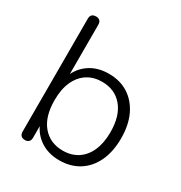

<svg xmlns="http://www.w3.org/2000/svg" viewBox="-169 -834 912 965"><g transform="rotate(30 287.5 -351.5)"><path d="M311 8Q243 8 195 -27Q147 -62 130 -121L141 -127V-25Q141 -10 133 -2Q125 6 111 6Q96 6 88 -2Q80 -10 80 -25V-680Q80 -696 88 -703.5Q96 -711 111 -711Q125 -711 133 -703.5Q141 -696 141 -680V-365H130Q147 -424 195 -459Q243 -494 311 -494Q377 -494 425 -463Q473 -432 499.5 -376Q526 -320 526 -243Q526 -166 499.5 -109.5Q473 -53 424.5 -22.5Q376 8 311 8ZM302 -43Q351 -43 387.5 -66.5Q424 -90 444 -135Q464 -180 464 -243Q464 -338 420 -390Q376 -442 302 -442Q253 -442 216.5 -418.5Q180 -395 160 -350.5Q140 -306 140 -243Q140 -147 184 -95Q228 -43 302 -43Z"/></g></svg>

Font: Nunito ExtraLight Light
Style: Regular
Weight: 300
Version: Version 3.602